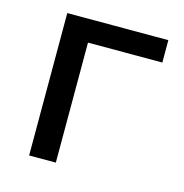

<svg xmlns="http://www.w3.org/2000/svg" viewBox="-81 -571 619 646"><g transform="rotate(15 228.5 -248.0)"><path d="M76 0V-496H428V-418H94L169 -477V0Z"/></g></svg>

Font: Wix Madefor Display Medium
Style: Regular
Weight: 500
Designer: Dalton Maag Ltd
Foundry: Dalton Maag Ltd
Version: Version 3.100